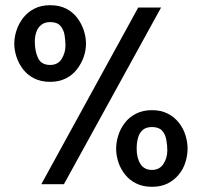

<svg xmlns="http://www.w3.org/2000/svg" viewBox="-20 -709 784 739"><path d="M139 0 512 -680H600L226 0ZM565 10Q531 10 505 -2.5Q479 -15 461.5 -37Q444 -59 435.5 -85Q427 -111 427 -137Q427 -161 435 -187Q443 -213 460 -235.5Q477 -258 503.5 -271.5Q530 -285 565 -285Q600 -285 626 -271.5Q652 -258 669 -236Q686 -214 694 -188Q702 -162 702 -137Q702 -112 694 -85.5Q686 -59 668.5 -37.5Q651 -16 625.5 -3Q600 10 565 10ZM565 -55Q594 -55 609 -78Q624 -101 624 -130Q624 -151 620 -172Q616 -193 603.5 -206.5Q591 -220 565 -220Q542 -220 529 -208.5Q516 -197 511 -177.5Q506 -158 506 -137Q506 -101 520.5 -78Q535 -55 565 -55ZM173 -394Q138 -394 112 -407Q86 -420 69 -442Q52 -464 43.5 -490Q35 -516 35 -541Q35 -566 43.5 -592Q52 -618 69 -640Q86 -662 112 -675.5Q138 -689 173 -689Q209 -689 235 -675.5Q261 -662 277.5 -640Q294 -618 302.5 -592Q311 -566 311 -541Q311 -515 302 -489.5Q293 -464 276 -442Q259 -420 233 -407Q207 -394 173 -394ZM173 -459Q203 -459 217.5 -482.5Q232 -506 232 -534Q232 -553 228.5 -574Q225 -595 212.5 -609.5Q200 -624 173 -624Q152 -624 138.5 -613Q125 -602 119.5 -585Q114 -568 114 -549Q114 -512 126.5 -485.5Q139 -459 173 -459Z"/></svg>

Font: Teachers Medium
Style: Regular
Weight: 500
Designer: Alfredo Marco Pradil, Chank Diesel
Version: Version 1.001